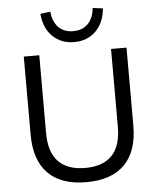

<svg xmlns="http://www.w3.org/2000/svg" viewBox="-61 -989 865 1050"><g transform="rotate(-5 371.0 -464.0)"><path d="M371 9Q233 9 161 -63.5Q89 -136 89 -277V-705H174V-279Q174 -172 224.5 -120.5Q275 -69 371 -69Q468 -69 518 -120.5Q568 -172 568 -279V-705H653V-277Q653 -136 581 -63.5Q509 9 371 9ZM371 -760Q300 -760 253 -805.5Q206 -851 200 -930L255 -937Q260 -882 290 -851Q320 -820 371 -820Q422 -820 452.5 -851.5Q483 -883 487 -937L543 -930Q536 -851 489.5 -805.5Q443 -760 371 -760Z"/></g></svg>

Font: Nunito Sans 10pt
Style: Regular
Weight: 400
Designer: Vernon Adams
Foundry: Vernon Adams
Version: Version 3.101;gftools[0.9.27]